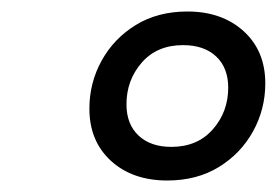

<svg xmlns="http://www.w3.org/2000/svg" viewBox="-20 -737 482 334"><path d="M306 -717Q366 -717 403.8 -682.8Q441.5 -648.5 441.5 -592Q441.5 -547 420.2 -508.5Q399 -470 360.8 -446.5Q322.5 -423 271 -423Q210.5 -423 173 -457.2Q135.5 -491.5 135.5 -548Q135.5 -593 156.8 -631.5Q178 -670 216.2 -693.5Q254.5 -717 306 -717ZM278 -481.5Q323.5 -481.5 350.2 -512Q377 -542.5 377 -584.5Q377 -619 356 -638.8Q335 -658.5 298.5 -658.5Q253 -658.5 226.5 -628Q200 -597.5 200 -555.5Q200 -521 221 -501.2Q242 -481.5 278 -481.5Z"/></svg>

Font: Newsreader Caption SemiBold
Style: Italic
Weight: 600
Italic angle: -17°
Designer: Hugues Gentile
Foundry: Production Type
Version: Version 1.001